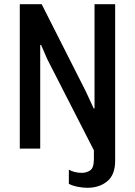

<svg xmlns="http://www.w3.org/2000/svg" viewBox="-20 -706 640 912"><path d="M395 186Q373 186 348 181Q323 176 307 167V100Q334 115 369 115Q390 115 408 103.5Q426 92 426 49V8L205 -424L175 -493L171 -492V0H74V-686H178L388 -271L425 -191H429V-686H527V58Q527 124 489.5 155Q452 186 395 186Z"/></svg>

Font: Chivo Mono
Style: Regular
Weight: 400
Monospace: yes
Designer: Hector Gatti
Foundry: Omnibus-Type
Version: Version 1.008; ttfautohint (v1.8.4.7-5d5b)